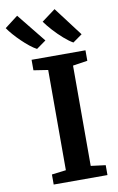

<svg xmlns="http://www.w3.org/2000/svg" viewBox="-185 -1069 693 1126"><g transform="rotate(-10 161.0 -506.0)"><path d="M125.1 -70.4V-667.3L39.5 -680.5V-743H360.4V-680.5L273 -667.3V-70L360.4 -58.9V0H40.2V-59.9ZM81.7 -800.5Q63.6 -809.9 41.2 -827.7Q18.9 -845.4 -3.8 -867.4Q-26.5 -889.3 -45.8 -911.4Q-65.2 -933.6 -77.6 -952.1L0.8 -1012.2L139 -840.7L82.7 -800.5ZM298.2 -800.5Q274.6 -813.8 244.6 -840.1Q214.5 -866.5 186.9 -896.9Q159.4 -927.4 142.3 -951.7L223.7 -1012.2L354.3 -839.6L299.2 -800.5Z"/></g></svg>

Font: Merriweather Light
Style: Regular
Weight: 300
Designer: Eben Sorkin
Foundry: Eben Sorkin
Version: Version 2.100